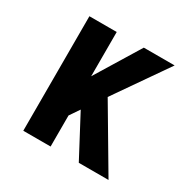

<svg xmlns="http://www.w3.org/2000/svg" viewBox="-124 -637 748 755"><g transform="rotate(30 250.0 -260.0)"><path d="M326 0 228 -185 198 -141V0H74V-520H198V-319L321 -520H461L295 -281L461 0Z"/></g></svg>

Font: Iosevka Extrabold
Style: Regular
Weight: 800
Monospace: yes
Designer: Belleve Invis
Foundry: Belleve Invis
Version: Version 32.5.0; ttfautohint (v1.8.4)